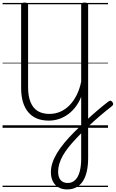

<svg xmlns="http://www.w3.org/2000/svg" viewBox="-20 -992 898 1490"><path d="M501 478Q462 478 433.5 461.5Q405 445 390 415Q375 385 375 344Q375 308 387 271.5Q399 235 422.5 196Q446 157 480 116Q514 75 557 32Q605 -16 650.5 -58.5Q696 -101 739 -137.5Q782 -174 821 -204Q832 -212 839 -210.5Q846 -209 854 -198Q860 -188 858 -181Q856 -174 847 -167Q799 -130 752 -89.5Q705 -49 660 -6.5Q615 36 572 82Q539 117 512.5 150Q486 183 468 215Q450 247 440.5 278.5Q431 310 431 340Q431 382 450 405Q469 428 506 428Q539 428 562.5 406Q586 384 598 341.5Q610 299 610 239V-241Q593 -198 567.5 -164Q542 -130 509.5 -106Q477 -82 439 -69Q401 -56 358 -56Q307 -56 267.5 -72Q228 -88 200.5 -120Q173 -152 158.5 -199Q144 -246 144 -308V-953Q144 -963 150.5 -967.5Q157 -972 171 -972Q186 -972 192 -967.5Q198 -963 198 -953V-315Q198 -246 217 -199.5Q236 -153 272.5 -130.5Q309 -108 363 -108Q408 -108 447.5 -125Q487 -142 519 -174.5Q551 -207 574.5 -253.5Q598 -300 610 -358V-953Q610 -963 616.5 -967.5Q623 -972 637 -972Q652 -972 658 -967.5Q664 -963 664 -953V233Q664 293 653.5 338.5Q643 384 622.5 415Q602 446 571.5 462Q541 478 501 478ZM0 449H818V459H0ZM0 -20H818V0H0ZM0 -505H818V-500H0ZM0 -969H818V-959H0Z"/></svg>

Font: Playwrite IT Trad Guides
Style: Regular
Weight: 400
Designer: Veronika Burian, José Scaglione
Foundry: TypeTogether
Version: Version 1.003